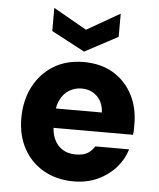

<svg xmlns="http://www.w3.org/2000/svg" viewBox="-54 -808 719 867"><g transform="rotate(5 305.5 -374.5)"><path d="M312 12Q235 12 176 -21.5Q117 -55 84.5 -114.5Q52 -174 52 -252Q52 -333 84.5 -395.5Q117 -458 175 -493.5Q233 -529 311 -529Q389 -529 445 -495.5Q501 -462 532 -403.5Q563 -345 563 -269Q563 -259 563 -247Q563 -235 561 -221H158V-309H412Q410 -355 382 -382Q354 -409 312 -409Q281 -409 255 -393Q229 -377 214.5 -345.5Q200 -314 200 -266V-236Q200 -199 212.5 -170.5Q225 -142 250 -126Q275 -110 310 -110Q345 -110 364.5 -122Q384 -134 396 -154H549Q535 -107 501.5 -69.5Q468 -32 419.5 -10Q371 12 312 12ZM308 -576 157 -656V-761L308 -675L458 -761V-656Z"/></g></svg>

Font: DM Sans 11pt Black
Style: Regular
Weight: 900
Version: Version 4.004;gftools[0.9.30]